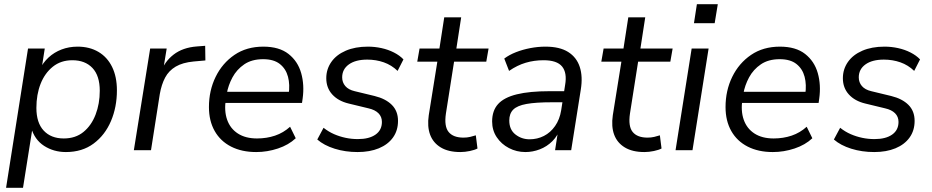

<svg xmlns="http://www.w3.org/2000/svg" viewBox="-20 -718 4458 918"><path d="M9 180 114 -486H194L178 -383H168Q185 -418 212 -443Q239 -468 274.5 -481.5Q310 -495 351 -495Q408 -495 450.5 -470Q493 -445 516 -398Q539 -351 539 -286Q539 -206 510.5 -139Q482 -72 427.5 -31.5Q373 9 295 9Q237 9 191 -20.5Q145 -50 128 -110H136L90 180ZM285 -56Q341 -56 379 -87Q417 -118 437 -170Q457 -222 457 -284Q457 -356 422 -393Q387 -430 326 -430Q271 -430 232.5 -399Q194 -368 174 -317Q154 -266 154 -202Q154 -131 189 -93.5Q224 -56 285 -56Z M620 0 698 -486H777L758 -370H748Q766 -423 810 -457Q854 -491 922 -496L961 -499L962 -429L906 -424Q853 -419 820 -399.5Q787 -380 769.5 -347Q752 -314 744 -268L702 0Z M1205 9Q1136 9 1085 -17Q1034 -43 1006.5 -91.5Q979 -140 979 -206Q979 -285 1011 -350.5Q1043 -416 1101 -455.5Q1159 -495 1239 -495Q1315 -495 1359.5 -460Q1404 -425 1420 -368.5Q1436 -312 1427 -247L1424 -226H1042L1050 -279H1378L1360 -266Q1367 -313 1357 -351Q1347 -389 1318 -412Q1289 -435 1238 -435Q1184 -435 1148 -410.5Q1112 -386 1091.5 -348Q1071 -310 1064 -269L1060 -245Q1051 -188 1066 -145.5Q1081 -103 1117.5 -79.5Q1154 -56 1209 -56Q1255 -56 1295 -69.5Q1335 -83 1367 -112L1394 -57Q1360 -25 1309 -8Q1258 9 1205 9Z M1690 9Q1631 9 1580 -7Q1529 -23 1497 -51L1527 -107Q1551 -88 1577.5 -76.5Q1604 -65 1632.5 -59Q1661 -53 1691 -53Q1745 -53 1775.5 -74.5Q1806 -96 1806 -135Q1806 -160 1789.5 -176.5Q1773 -193 1742 -200L1647 -223Q1597 -235 1568.5 -266.5Q1540 -298 1540 -344Q1540 -387 1564 -421.5Q1588 -456 1633 -475.5Q1678 -495 1739 -495Q1772 -495 1804 -488Q1836 -481 1863.5 -467Q1891 -453 1909 -434L1881 -379Q1852 -407 1815 -420Q1778 -433 1736 -433Q1680 -433 1648 -410Q1616 -387 1616 -348Q1616 -324 1631 -306.5Q1646 -289 1676 -282L1771 -259Q1824 -246 1853.5 -216.5Q1883 -187 1883 -140Q1883 -94 1859 -60.5Q1835 -27 1791.5 -9Q1748 9 1690 9Z M2181 9Q2124 9 2087.5 -13Q2051 -35 2036.5 -74Q2022 -113 2030 -167L2071 -423H1975L1986 -486H2081L2104 -635H2185L2162 -486H2316L2305 -423H2151L2112 -175Q2103 -114 2125 -87Q2147 -60 2196 -60Q2213 -60 2228 -63.5Q2243 -67 2255 -71L2263 -8Q2250 -1 2226.5 4Q2203 9 2181 9Z M2492 9Q2450 9 2413.5 -10Q2377 -29 2355 -62Q2333 -95 2333 -137Q2333 -189 2361.5 -220.5Q2390 -252 2451 -267Q2512 -282 2608 -282H2688L2680 -229H2619Q2542 -229 2497.5 -221Q2453 -213 2434 -194Q2415 -175 2415 -142Q2415 -98 2444.5 -75Q2474 -52 2512 -52Q2549 -52 2580.5 -68Q2612 -84 2634 -115.5Q2656 -147 2663 -190L2682 -312Q2692 -370 2667.5 -400Q2643 -430 2579 -430Q2534 -430 2493.5 -418Q2453 -406 2414 -379L2391 -438Q2415 -456 2447 -468.5Q2479 -481 2515.5 -488Q2552 -495 2588 -495Q2656 -495 2696.5 -469.5Q2737 -444 2752 -398Q2767 -352 2757 -290L2711 0H2634L2651 -110H2661Q2648 -70 2621.5 -43.5Q2595 -17 2561 -4Q2527 9 2492 9Z M3061 9Q3004 9 2967.5 -13Q2931 -35 2916.5 -74Q2902 -113 2910 -167L2951 -423H2855L2866 -486H2961L2984 -635H3065L3042 -486H3196L3185 -423H3031L2992 -175Q2983 -114 3005 -87Q3027 -60 3076 -60Q3093 -60 3108 -63.5Q3123 -67 3135 -71L3143 -8Q3130 -1 3106.5 4Q3083 9 3061 9Z M3298 -607 3312 -698H3412L3397 -607ZM3210 0 3287 -486H3368L3291 0Z M3675 9Q3606 9 3555 -17Q3504 -43 3476.5 -91.5Q3449 -140 3449 -206Q3449 -285 3481 -350.5Q3513 -416 3571 -455.5Q3629 -495 3709 -495Q3785 -495 3829.5 -460Q3874 -425 3890 -368.5Q3906 -312 3897 -247L3894 -226H3512L3520 -279H3848L3830 -266Q3837 -313 3827 -351Q3817 -389 3788 -412Q3759 -435 3708 -435Q3654 -435 3618 -410.5Q3582 -386 3561.5 -348Q3541 -310 3534 -269L3530 -245Q3521 -188 3536 -145.5Q3551 -103 3587.5 -79.5Q3624 -56 3679 -56Q3725 -56 3765 -69.5Q3805 -83 3837 -112L3864 -57Q3830 -25 3779 -8Q3728 9 3675 9Z M4160 9Q4101 9 4050 -7Q3999 -23 3967 -51L3997 -107Q4021 -88 4047.5 -76.5Q4074 -65 4102.5 -59Q4131 -53 4161 -53Q4215 -53 4245.5 -74.5Q4276 -96 4276 -135Q4276 -160 4259.5 -176.5Q4243 -193 4212 -200L4117 -223Q4067 -235 4038.5 -266.5Q4010 -298 4010 -344Q4010 -387 4034 -421.5Q4058 -456 4103 -475.5Q4148 -495 4209 -495Q4242 -495 4274 -488Q4306 -481 4333.5 -467Q4361 -453 4379 -434L4351 -379Q4322 -407 4285 -420Q4248 -433 4206 -433Q4150 -433 4118 -410Q4086 -387 4086 -348Q4086 -324 4101 -306.5Q4116 -289 4146 -282L4241 -259Q4294 -246 4323.5 -216.5Q4353 -187 4353 -140Q4353 -94 4329 -60.5Q4305 -27 4261.5 -9Q4218 9 4160 9Z"/></svg>

Font: Nunito Sans 12pt
Style: Italic
Weight: 400
Italic angle: -9°
Designer: Vernon Adams
Foundry: Vernon Adams
Version: Version 3.101;gftools[0.9.27]